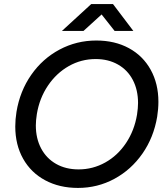

<svg xmlns="http://www.w3.org/2000/svg" viewBox="-20 -911 820 943"><path d="M55 -290Q55 -325 61 -362Q78 -464 133.5 -543.5Q189 -623 272.5 -667.5Q356 -712 453 -712Q544 -712 613 -674.5Q682 -637 720 -568.5Q758 -500 758 -411Q758 -376 752 -338Q735 -236 679.5 -156.5Q624 -77 541.5 -32.5Q459 12 363 12Q272 12 202 -25.5Q132 -63 93.5 -131.5Q55 -200 55 -290ZM156 -295Q156 -231 182 -182Q208 -133 255.5 -106Q303 -79 366 -79Q436 -79 497 -113Q558 -147 599 -208.5Q640 -270 653 -348Q658 -381 658 -405Q658 -469 632.5 -518Q607 -567 559.5 -594Q512 -621 450 -621Q379 -621 318 -586.5Q257 -552 215.5 -490.5Q174 -429 161 -351Q156 -319 156 -295ZM428 -891H535L635 -759H543L479 -840L390 -759H284Z"/></svg>

Font: Oak Sans Medium
Style: Italic
Weight: 500
Italic angle: -9.49998°
Foundry: Erik Kennedy, Walven
Version: Version 1.000